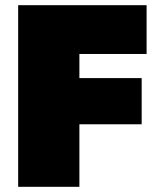

<svg xmlns="http://www.w3.org/2000/svg" viewBox="-20 -720 625 740"><path d="M50 0H286V-241H526V-419H286V-512H545V-700H50Z"/></svg>

Font: Chess Sans Black
Style: Regular
Weight: 900
Designer: Wolf Bōese
Foundry: Wolf Bōese
Version: Version 7.223;Glyphs 3.3 (3306)